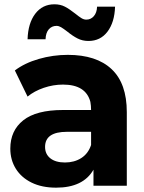

<svg xmlns="http://www.w3.org/2000/svg" viewBox="-20 -861 669 890"><path d="M191.1 -678.9H107.8Q110 -753.3 143.3 -797.2Q176.7 -841.1 232.2 -841.1Q260 -841.1 281.1 -830Q302.2 -818.9 328.9 -797.8Q346.7 -783.3 357.8 -776.7Q368.9 -770 380 -770Q401.1 -770 415 -786.1Q428.9 -802.2 430 -830H513.3Q511.1 -757.8 478.3 -714.4Q445.6 -671.1 390 -671.1Q362.2 -671.1 339.4 -682.8Q316.7 -694.4 292.2 -714.4Q273.3 -728.9 262.8 -735Q252.2 -741.1 242.2 -741.1Q220 -741.1 206.1 -725Q192.2 -708.9 191.1 -678.9ZM567.8 -341.1V0H413.3V-74.4Q365.6 8.9 240 8.9Q174.4 8.9 126.7 -14.4Q78.9 -37.8 53.3 -78.9Q27.8 -120 27.8 -172.2Q27.8 -255.6 87.8 -303.3Q147.8 -351.1 272.2 -351.1H402.2Q402.2 -371.1 398.9 -388.9Q377.8 -468.9 272.2 -468.9Q226.7 -468.9 182.8 -453.9Q138.9 -438.9 107.8 -413.3L48.9 -534.4Q94.4 -568.9 160 -587.8Q225.6 -606.7 294.4 -606.7Q426.7 -606.7 497.2 -540.6Q567.8 -474.4 567.8 -341.1ZM402.2 -188.9V-250H290Q188.9 -250 188.9 -180Q188.9 -146.7 213.3 -127.2Q237.8 -107.8 281.1 -107.8Q324.4 -107.8 356.7 -128.3Q388.9 -148.9 402.2 -188.9Z"/></svg>

Font: Paperlogy 8 ExtraBold
Style: Regular
Weight: 800
Designer: redesigned by Lee Juim, glyphs from Gmarket Sans & Montserrat
Foundry: PT&
Version: Version 1.001